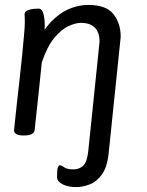

<svg xmlns="http://www.w3.org/2000/svg" viewBox="-20 -549 597 781"><path d="M471 -399 422 74Q416 132 394 161.5Q372 191 344 201.5Q316 212 290 212Q267 212 249.5 206.5Q232 201 222 192Q212 183 212 171Q212 140 215.5 131.5Q219 123 223 123Q229 123 241 131.5Q253 140 279 140Q302 140 318 125.5Q334 111 339 66L387 -399ZM339 -529Q412 -529 441.5 -491.5Q471 -454 471 -399L385 -379Q385 -417 366 -436.5Q347 -456 309 -456Q287 -456 258 -442.5Q229 -429 200.5 -394.5Q172 -360 150 -295Q145 -247 140 -198Q135 -149 130.5 -109Q126 -69 123.5 -44.5Q121 -20 121 -20Q118 2 79 2H75Q55 2 46 -4Q37 -10 37 -19Q37 -19 40 -47.5Q43 -76 48 -122Q53 -168 59 -220.5Q65 -273 70 -323Q75 -373 78 -409Q81 -445 81 -457Q81 -475 80.5 -480.5Q80 -486 80 -491Q80 -502 92.5 -507Q105 -512 118.5 -513Q132 -514 136 -514Q151 -514 156.5 -493.5Q162 -473 162 -447Q162 -427 160 -407.5Q158 -388 155 -377L142 -399Q171 -447 203.5 -475.5Q236 -504 270.5 -516.5Q305 -529 339 -529Z"/></svg>

Font: Asap VF Beta
Style: Italic
Weight: 400
Italic angle: -6°
Designer: Pablo Cosgaya
Foundry: Pablo Cosgaya
Version: Version 1.007